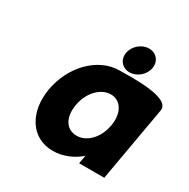

<svg xmlns="http://www.w3.org/2000/svg" viewBox="-182 -978 1142 1159"><g transform="rotate(30 389.5 -398.0)"><path d="M318 -295.3C334.6 -389.6 401.1 -456 470.4 -456C538.7 -456 581.8 -389.6 565.1 -295.3C548.7 -202.4 485.3 -136 414 -136C339.5 -136 301.6 -202.4 318 -295.3ZM778.1 -521.9C795.2 -621.9 513.3 -607 443.4 -607C291.4 -607 160.3 -467.2 130 -295.4C99.7 -123.6 182.3 15 335.1 15C406.5 15 475.1 -16 521.3 -58L511.1 0H686.1ZM531.5 -811C480.5 -811 432.2 -770 423.3 -719C414.3 -668 448 -627 499 -627C550 -627 598.3 -668 607.3 -719C616.2 -770 582.5 -811 531.5 -811Z"/></g></svg>

Font: Hussar Wysoki
Style: Obl
Weight: 700
Foundry: Cannot Into Space Fonts
Version: Version 0.92